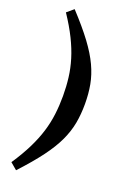

<svg xmlns="http://www.w3.org/2000/svg" viewBox="-163 -770 628 957"><g transform="rotate(20 151.5 -291.0)"><path d="M151 -291Q151 -341 145.2 -387.8Q139.5 -434.5 125.2 -481.2Q111 -528 86 -578.8Q61 -629.5 22 -688L57.5 -718Q122.5 -648 163.8 -592.5Q205 -537 227.5 -488.5Q250 -440 258.8 -392.5Q267.5 -345 267.5 -291Q267.5 -237 258.8 -189.2Q250 -141.5 227.5 -93Q205 -44.5 163.8 11Q122.5 66.5 57.5 136.5L22 106.5Q61 48 86 -2.8Q111 -53.5 125.2 -100.2Q139.5 -147 145.2 -193.8Q151 -240.5 151 -291Z"/></g></svg>

Font: Newsreader 16pt 16pt
Style: Bold
Weight: 700
Version: Version 1.003